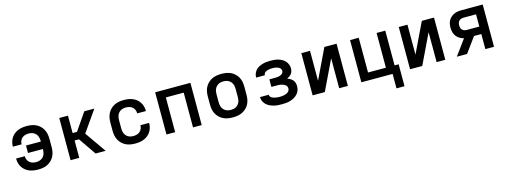

<svg xmlns="http://www.w3.org/2000/svg" viewBox="-14 -1317 6027 2284"><g transform="rotate(-15 3000.0 -175.0)"><path d="M303 8Q275 8 248 4Q221 0 195.5 -10Q170 -20 148 -37.5Q126 -55 111 -78Q96 -101 88.5 -127.5Q81 -154 81 -182V-187H188V-184Q188 -163 197 -142.5Q206 -122 222.5 -108.5Q239 -95 260 -89.5Q281 -84 303 -84Q327 -84 350.5 -92.5Q374 -101 390 -119.5Q406 -138 412 -162Q418 -186 418 -210V-214H235V-306H418V-310Q418 -334 412 -358Q406 -382 390 -400.5Q374 -419 350.5 -427.5Q327 -436 303 -436Q281 -436 260 -430.5Q239 -425 222.5 -411.5Q206 -398 197 -377.5Q188 -357 188 -336V-333H81V-338Q81 -366 88.5 -392.5Q96 -419 111 -442Q126 -465 148 -482.5Q170 -500 195.5 -510Q221 -520 248 -524Q275 -528 303 -528Q332 -528 361.5 -523Q391 -518 417.5 -505Q444 -492 465.5 -471Q487 -450 500.5 -424Q514 -398 519.5 -369Q525 -340 525 -310V-210Q525 -180 519.5 -151Q514 -122 500.5 -96Q487 -70 465.5 -49Q444 -28 417.5 -15Q391 -2 361.5 3Q332 8 303 8Z M1010 0 863 -214H809V0H702V-520H809V-306H863L1010 -520H1134L952 -260L1134 0Z M1497 8Q1468 8 1438.5 3Q1409 -2 1382.5 -15Q1356 -28 1334.5 -49Q1313 -70 1299.5 -96Q1286 -122 1280.5 -151Q1275 -180 1275 -210V-310Q1275 -340 1280.5 -369Q1286 -398 1299.5 -424Q1313 -450 1334.5 -471Q1356 -492 1382.5 -505Q1409 -518 1438.5 -523Q1468 -528 1497 -528Q1525 -528 1552 -524Q1579 -520 1604.5 -510Q1630 -500 1652 -482.5Q1674 -465 1689 -442Q1704 -419 1711.5 -392.5Q1719 -366 1719 -338V-333H1612V-336Q1612 -357 1603 -377.5Q1594 -398 1577.5 -411.5Q1561 -425 1540 -430.5Q1519 -436 1497 -436Q1473 -436 1449.5 -427.5Q1426 -419 1410 -400.5Q1394 -382 1388 -358Q1382 -334 1382 -310V-210Q1382 -186 1388 -162Q1394 -138 1410 -119.5Q1426 -101 1449.5 -92.5Q1473 -84 1497 -84Q1519 -84 1540 -89.5Q1561 -95 1577.5 -108.5Q1594 -122 1603 -142.5Q1612 -163 1612 -184V-187H1719V-182Q1719 -154 1711.5 -127.5Q1704 -101 1689 -78Q1674 -55 1652 -37.5Q1630 -20 1604.5 -10Q1579 0 1552 4Q1525 8 1497 8Z M1883 0V-520H2317V0H2210V-428H1990V0Z M2700 8Q2670 8 2640.5 3Q2611 -2 2584.5 -14.5Q2558 -27 2536 -48Q2514 -69 2500 -95Q2486 -121 2480.5 -150.5Q2475 -180 2475 -210V-310Q2475 -340 2480.5 -369.5Q2486 -399 2500 -425Q2514 -451 2536 -472Q2558 -493 2584.5 -505.5Q2611 -518 2640.5 -523Q2670 -528 2700 -528Q2730 -528 2759.5 -523Q2789 -518 2815.5 -505.5Q2842 -493 2864 -472Q2886 -451 2900 -425Q2914 -399 2919.5 -369.5Q2925 -340 2925 -310V-210Q2925 -180 2919.5 -150.5Q2914 -121 2900 -95Q2886 -69 2864 -48Q2842 -27 2815.5 -14.5Q2789 -2 2759.5 3Q2730 8 2700 8ZM2700 -84Q2716 -84 2732.5 -87.5Q2749 -91 2763 -99Q2777 -107 2788 -119Q2799 -131 2806 -146Q2813 -161 2815.5 -177.5Q2818 -194 2818 -210V-310Q2818 -326 2815.5 -342.5Q2813 -359 2806 -374Q2799 -389 2788 -401Q2777 -413 2763 -421Q2749 -429 2732.5 -432.5Q2716 -436 2700 -436Q2684 -436 2667.5 -432.5Q2651 -429 2637 -421Q2623 -413 2612 -401Q2601 -389 2594 -374Q2587 -359 2584.5 -342.5Q2582 -326 2582 -310V-210Q2582 -194 2584.5 -177.5Q2587 -161 2594 -146Q2601 -131 2612 -119Q2623 -107 2637 -99Q2651 -91 2667.5 -87.5Q2684 -84 2700 -84Z M3303 8Q3278 8 3252.5 6Q3227 4 3202.5 -2.5Q3178 -9 3155 -20Q3132 -31 3113.5 -48.5Q3095 -66 3084 -89.5Q3073 -113 3073 -138V-142H3180Q3180 -129 3188 -119Q3196 -109 3206.5 -103Q3217 -97 3229 -93.5Q3241 -90 3253.5 -88Q3266 -86 3278.5 -85Q3291 -84 3303 -84Q3316 -84 3329 -85Q3342 -86 3355 -89Q3368 -92 3380.5 -97Q3393 -102 3403.5 -110Q3414 -118 3420 -130Q3426 -142 3426 -155Q3426 -169 3419.5 -181Q3413 -193 3402 -200.5Q3391 -208 3378.5 -212.5Q3366 -217 3353 -220Q3340 -223 3326.5 -223.5Q3313 -224 3300 -224H3235V-317H3300Q3312 -317 3323.5 -317.5Q3335 -318 3346 -320Q3357 -322 3368 -326Q3379 -330 3388.5 -336.5Q3398 -343 3404 -353.5Q3410 -364 3410 -375Q3410 -387 3404.5 -397Q3399 -407 3390 -414Q3381 -421 3370 -425Q3359 -429 3348 -431.5Q3337 -434 3325.5 -435Q3314 -436 3303 -436Q3292 -436 3281 -435Q3270 -434 3259 -432Q3248 -430 3237.5 -426.5Q3227 -423 3217.5 -416.5Q3208 -410 3202 -400.5Q3196 -391 3196 -380V-378H3089V-384Q3089 -408 3098.5 -430.5Q3108 -453 3124.5 -470.5Q3141 -488 3163 -499Q3185 -510 3208 -516.5Q3231 -523 3255 -525.5Q3279 -528 3303 -528Q3328 -528 3352.5 -525.5Q3377 -523 3400.5 -516Q3424 -509 3445.5 -497Q3467 -485 3483.5 -466.5Q3500 -448 3508.5 -424.5Q3517 -401 3517 -377Q3517 -359 3512.5 -342.5Q3508 -326 3497.5 -312Q3487 -298 3473 -288.5Q3459 -279 3443 -272Q3462 -264 3479 -253.5Q3496 -243 3509 -228Q3522 -213 3527.5 -193.5Q3533 -174 3533 -154Q3533 -127 3524 -102Q3515 -77 3497 -57.5Q3479 -38 3455.5 -25Q3432 -12 3407 -4.5Q3382 3 3355.5 5.5Q3329 8 3303 8Z M3683 0V-520H3790V-151L3967 -520H4117V0H4010V-369L3833 0Z M4668 178V0H4283V-520H4390V-92H4610V-520H4717V-92H4767V178Z M4883 0V-520H4990V-151L5167 -520H5317V0H5210V-369L5033 0Z M5459 0 5598 -190Q5571 -197 5546.5 -211.5Q5522 -226 5505.5 -248Q5489 -270 5482 -297.5Q5475 -325 5475 -352Q5475 -376 5479.5 -399Q5484 -422 5495.5 -442Q5507 -462 5525 -478Q5543 -494 5564 -503.5Q5585 -513 5608 -516.5Q5631 -520 5655 -520H5917V0H5810V-185H5720L5585 0ZM5655 -277H5810V-428H5655Q5640 -428 5625.5 -423Q5611 -418 5600.5 -407.5Q5590 -397 5586 -382Q5582 -367 5582 -352Q5582 -338 5586 -323Q5590 -308 5600.5 -297.5Q5611 -287 5625.5 -282Q5640 -277 5655 -277Z"/></g></svg>

Font: Iosevka Aile Semibold
Style: Regular
Weight: 600
Designer: Belleve Invis
Foundry: Belleve Invis
Version: Version 31.1.0; ttfautohint (v1.8.4)